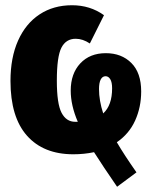

<svg xmlns="http://www.w3.org/2000/svg" viewBox="-20 -571 579 733"><path d="M426 -28Q454 20 501 87L427 142Q372 62 339 10Q301 18 260 18Q146 18 83 -53Q20 -124 20 -262Q20 -351 49 -416Q78 -481 131 -516Q184 -551 255 -551Q324 -551 377 -513L323 -405Q296 -423 269 -423Q232 -423 214.5 -389Q197 -355 197 -263Q197 -175 215 -140.5Q233 -106 267 -106H277Q250 -169 250 -225Q250 -290 286.5 -329Q323 -368 384 -368Q444 -368 481.5 -330.5Q519 -293 519 -222Q519 -162 496 -111Q473 -60 426 -28ZM374 -138Q408 -169 408 -234Q408 -257 401 -268.5Q394 -280 383 -280Q371 -280 364.5 -267.5Q358 -255 358 -231Q358 -187 374 -138Z"/></svg>

Font: Fira Sans Extra Condensed ExtraBold
Style: Regular
Weight: 800
Width: 1
Designer: Carrois Corporate & Edenspiekermann AG
Foundry: Carrois Corporate GbR & Edenspiekermann AG
Version: Version 4.203